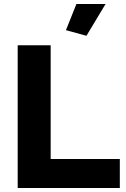

<svg xmlns="http://www.w3.org/2000/svg" viewBox="-20 -935 625 955"><path d="M410 -757 308 -785 360 -915H505ZM68 0V-710H232V-144H576V0Z"/></svg>

Font: Boldmen
Style: Bold
Weight: 700
Designer: Matt McInerney, Pablo Impallari, Rodrigo Fuenzalida
Foundry: LIVING CONCEPT
Version: Version 1.000